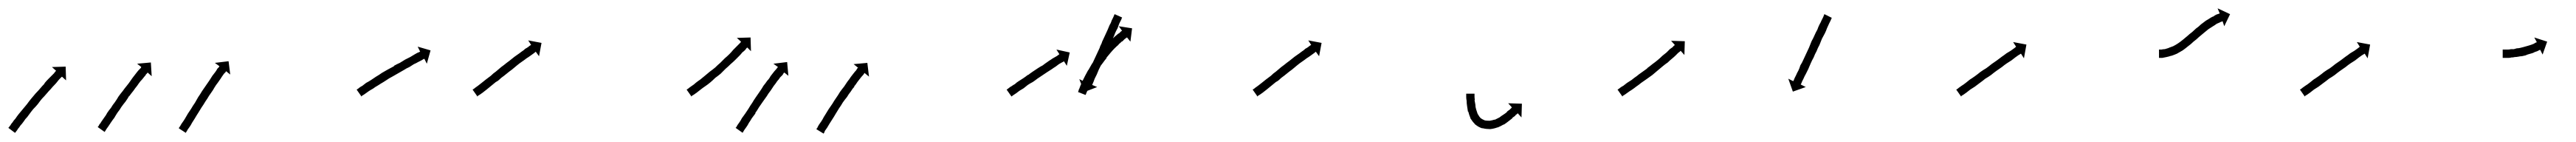

<svg xmlns="http://www.w3.org/2000/svg" viewBox="-24 -302 6199 341"><path d="M-2 3Q-1 1 1 -1Q3 -5 6 -8Q9 -13 13 -17Q17 -23 21 -28Q26 -34 31 -40Q36 -46 41 -52Q46 -59 51 -65Q57 -72 62 -78Q68 -84 73 -90Q78 -96 83 -101V-102Q87 -107 92 -112Q96 -116 100 -120Q103 -123 106 -126Q108 -129 109 -130Q110 -131 111 -132L101 -141L134 -142L135 -109L125 -118Q125 -117 124 -117Q122 -115 120 -113Q117 -110 114 -106Q111 -102 107 -98Q102 -93 98 -88Q93 -83 88 -77Q83 -71 77 -65Q72 -59 67 -52Q62 -46 56 -40Q51 -34 46 -27Q42 -21 37 -16Q33 -10 29 -5Q25 -1 22 4Q19 7 17 11Q15 13 14 15Q13 16 12 17L-4 5Q-3 4 -2 3ZM212 2Q214 0 215 -3Q218 -6 220 -10Q222 -13 227 -20Q231 -25 234 -31Q238 -37 243 -43Q247 -50 252 -56Q257 -63 261 -70Q266 -77 271 -83Q276 -90 281 -96Q286 -102 290 -108Q294 -114 298 -119Q302 -124 305 -128Q308 -132 311 -135Q313 -137 315 -139Q315 -140 316 -141L306 -149L339 -152L341 -119L331 -128Q331 -127 330 -126Q329 -125 326 -122H327Q324 -119 321 -115Q318 -111 314 -107Q310 -102 306 -96Q301 -90 297 -84Q292 -78 287 -71V-72Q283 -65 278 -58Q273 -52 268 -45Q264 -38 259 -32Q255 -26 251 -19Q247 -14 243 -8Q239 -2 237 1Q234 5 232 8Q230 11 229 13Q228 14 228 15L211 3Q212 2 212 2ZM407 4Q409 2 410 0Q412 -4 415 -8Q418 -12 421 -17Q425 -24 428 -29Q432 -35 436 -41Q440 -48 445 -55Q449 -62 453 -69Q458 -76 462 -83Q467 -90 471 -96Q476 -103 480 -109Q484 -115 487 -120Q491 -125 494 -129Q497 -133 499 -137Q501 -139 503 -141Q503 -142 504 -143L493 -151L526 -155L530 -123L520 -131Q519 -130 519 -129Q517 -127 515 -125Q513 -122 510 -118Q507 -113 504 -109Q500 -103 496 -98Q492 -92 488 -85Q484 -79 479 -72Q475 -65 470 -58Q466 -51 461 -44Q457 -38 453 -31Q449 -25 445 -18Q442 -13 438 -7Q435 -1 432 3Q429 7 427 10Q426 13 424 15Q424 16 423 17L406 6Q407 6 407 4Z M836 -88Q838 -89 840 -91Q844 -94 848 -96Q852 -99 857 -103Q863 -106 869 -110Q875 -114 881 -118Q888 -122 895 -127Q902 -131 909 -135Q917 -139 924 -143V-144Q931 -148 938 -151Q944 -155 951 -159Q957 -162 963 -165Q968 -168 973 -171Q975 -172 976.5 -173Q978 -174 980 -175Q983 -176 985 -177Q986 -178 987 -178L981 -190L1012 -181L1003 -149L997 -161Q996 -160 995 -160Q993 -159 990 -157Q988 -156 986 -155Q984 -154 982 -153Q977 -150 972 -148Q966 -144 961 -141Q954 -138 948 -134Q941 -130 934 -126Q927 -122 920 -118Q912 -114 905 -109Q899 -105 892 -101Q886 -97 879 -93Q874 -89 868 -86Q863 -83 859 -80Q855 -77 852 -75Q849 -73 847 -72Q846 -71 846 -70L834 -87Q835 -87 836 -88Z M1115 -88Q1117 -89 1119 -91Q1119 -91 1119 -91Q1119 -91 1119 -91Q1119 -91 1119 -91Q1119 -91 1119 -91Q1122 -93 1126 -96Q1126 -96 1126 -96Q1126 -96 1126 -96Q1126 -96 1126 -96Q1126 -96 1126 -96Q1130 -99 1135 -103Q1140 -107 1145 -111Q1150 -115 1157 -120Q1160 -123 1163 -125.5Q1166 -128 1169 -130Q1176 -136 1182 -141Q1189 -146 1195 -151Q1202 -156 1208 -161Q1214 -166 1220 -170Q1226 -174 1231 -178Q1236 -181 1240 -185Q1244 -187 1248 -190Q1250 -192 1252 -193Q1253 -194 1254 -194L1247 -205L1279 -199L1273 -167L1265 -178Q1265 -177 1264 -177Q1262 -175 1259 -173Q1256 -171 1252 -168Q1248 -165 1243 -162Q1238 -158 1232 -154Q1226 -150 1220 -145Q1214 -140 1208 -135Q1201 -130 1195 -125Q1189 -120 1182 -115Q1179 -112 1176 -109.5Q1173 -107 1169 -105Q1163 -100 1158 -96Q1152 -91 1147 -87Q1142 -83 1138 -80Q1138 -80 1138 -80Q1138 -80 1138 -80Q1138 -80 1138 -80Q1138 -80 1138 -80Q1134 -77 1131 -75Q1131 -75 1131 -75Q1131 -75 1131 -75Q1131 -75 1131 -75Q1131 -75 1131 -75Q1128 -73 1126 -72Q1125 -71 1125 -70L1113 -87Q1114 -87 1115 -88Z M1630 -88Q1632 -89 1634 -91Q1637 -93 1641 -96Q1646 -99 1650 -103Q1650 -103 1650 -103Q1650 -103 1650 -103Q1650 -103 1650 -103Q1650 -103 1650 -103Q1655 -107 1661 -111Q1661 -111 1661 -111Q1661 -111 1661 -111Q1661 -111 1661 -111Q1661 -111 1661 -111Q1666 -115 1672 -120Q1672 -120 1672 -120Q1672 -120 1672 -120Q1672 -120 1672 -120Q1672 -120 1672 -120Q1678 -125 1684 -130Q1684 -130 1684 -130Q1684 -130 1684 -130Q1684 -130 1684 -130Q1684 -130 1684 -130Q1691 -135 1697 -140Q1697 -140 1697 -140Q1697 -140 1697 -140Q1697 -140 1697 -140Q1697 -140 1697 -140Q1703 -146 1709 -151Q1709 -151 1709 -151Q1709 -151 1709 -151Q1709 -151 1709 -151Q1709 -151 1709 -151Q1715 -157 1720 -162Q1720 -162 1720 -162Q1720 -162 1720 -162Q1720 -162 1720 -162Q1720 -162 1720 -162Q1726 -167 1731 -172Q1731 -172 1731 -172Q1731 -172 1731 -172Q1731 -172 1731 -172Q1731 -172 1731 -172Q1736 -177 1740 -182Q1744 -186 1748 -190Q1751 -193 1754 -196Q1756 -198 1758 -200Q1758 -201 1759 -202L1749 -211L1782 -212L1783 -179L1774 -188Q1773 -187 1772 -186Q1771 -185 1769 -182Q1766 -179 1762 -176Q1759 -172 1755 -168Q1750 -163 1745 -158Q1745 -158 1745 -158Q1745 -158 1745 -158Q1745 -158 1745 -158Q1745 -158 1745 -158Q1740 -153 1734 -148Q1734 -148 1734 -148Q1734 -148 1734 -148Q1734 -148 1734 -148Q1734 -148 1734 -148Q1728 -142 1722 -137Q1722 -137 1722 -137Q1722 -137 1722 -137Q1722 -137 1722 -137Q1722 -137 1722 -137Q1716 -131 1710 -125Q1710 -125 1710 -125Q1710 -125 1710 -125Q1710 -125 1710 -125Q1710 -125 1710 -125Q1704 -120 1697 -115Q1697 -115 1697 -115Q1697 -115 1697 -115Q1697 -115 1697 -115Q1697 -115 1697 -115Q1691 -109 1685 -104Q1685 -104 1685 -104Q1685 -104 1685 -104Q1685 -104 1685 -104Q1685 -104 1685 -104Q1679 -99 1673 -95Q1673 -95 1673 -95Q1673 -95 1673 -95Q1673 -95 1673 -95Q1673 -95 1673 -95Q1667 -91 1662 -87Q1662 -87 1662 -87Q1662 -87 1662 -87Q1662 -87 1662 -87Q1662 -87 1662 -87Q1657 -83 1653 -80Q1649 -77 1646 -75Q1643 -73 1641 -72Q1640 -71 1640 -70L1628 -87Q1629 -87 1630 -88ZM1747 4Q1749 2 1750 -1Q1752 -4 1755 -8Q1758 -12 1761 -18Q1764 -22 1769 -29Q1773 -35 1777 -41Q1781 -48 1786 -55Q1790 -62 1795 -69Q1800 -76 1804 -82Q1809 -89 1813 -96Q1818 -102 1822 -108Q1827 -113 1830 -119Q1834 -124 1837 -128Q1840 -132 1843 -135Q1845 -137 1846 -139Q1847 -140 1848 -141L1837 -149L1870 -153L1873 -120L1863 -128Q1863 -127 1862 -127Q1861 -125 1859 -122Q1856 -119 1853 -116Q1850 -111 1846 -107Q1843 -102 1838 -96Q1834 -90 1830 -84Q1825 -78 1821 -71Q1816 -64 1811 -57Q1807 -51 1802 -44Q1798 -37 1793 -30H1794Q1790 -25 1785 -18Q1781 -11 1778 -7Q1775 -1 1772 3Q1769 7 1767 10Q1765 13 1764 15Q1763 16 1763 17L1746 5Q1747 4 1747 4ZM1941 7Q1943 5 1944 2Q1946 -2 1949 -6Q1952 -10 1955 -15Q1958 -21 1962 -27Q1966 -33 1970 -40Q1974 -46 1979 -53Q1983 -60 1988 -67Q1993 -74 1997 -81Q2002 -88 2007 -94Q2011 -100 2015 -106Q2020 -112 2023 -117Q2027 -122 2030 -126Q2033 -130 2036 -133Q2038 -136 2039 -138Q2040 -139 2041 -139L2030 -148L2063 -151L2067 -118L2056 -127Q2056 -126 2055 -125Q2054 -123 2052 -121Q2049 -118 2046 -114Q2043 -110 2039 -105Q2036 -100 2031 -94H2032Q2027 -89 2023 -82Q2018 -76 2014 -69Q2009 -63 2004 -56Q2000 -49 1995 -42Q1991 -35 1987 -29Q1983 -22 1979 -16Q1975 -10 1972 -5Q1969 0 1966 5Q1963 9 1961 12Q1960 15 1959 17Q1958 18 1958 19L1940 8Q1941 8 1941 7Z M2400 -88Q2401 -89 2404 -91Q2406 -93 2410 -95Q2414 -98 2418 -100Q2422 -104 2427 -107Q2433 -111 2438 -114Q2444 -118 2449 -122H2450Q2455 -126 2461 -130Q2467 -134 2473 -138Q2479 -142 2485 -145Q2490 -149 2496 -153Q2500 -156 2505 -159Q2509 -162 2513 -164Q2517 -166 2520 -168Q2522 -170 2524 -171Q2525 -172 2525 -172L2518 -183L2550 -176L2543 -144L2536 -155Q2536 -155 2535 -154Q2533 -153 2531 -152Q2527 -150 2524 -148Q2520 -145 2516 -142Q2511 -139 2507 -136Q2501 -132 2496 -129Q2490 -125 2484 -121Q2478 -117 2472 -113Q2467 -109 2461 -105Q2455 -102 2449 -98Q2444 -94 2439 -90Q2434 -87 2429 -84Q2425 -81 2421 -78Q2418 -76 2415 -74Q2413 -73 2411 -71Q2410 -71 2410 -70L2398 -87Q2399 -87 2400 -88ZM2675 -258Q2674 -254 2673 -253Q2672 -251 2671 -249Q2670 -247 2669 -245Q2668 -242 2667 -239.5Q2666 -237 2665 -234Q2661 -227 2659 -222Q2658 -219 2656.5 -215.5Q2655 -212 2653 -208Q2650 -202 2647 -194Q2645 -190 2643.5 -186.5Q2642 -183 2640 -179Q2637 -172 2633 -164Q2631 -160 2629.5 -156.5Q2628 -153 2627 -149Q2623 -141 2620 -135Q2619 -132 2617.5 -129Q2616 -126 2615 -123Q2612 -117 2610 -113Q2609 -110 2607 -105Q2605 -101 2605 -100Q2604 -99 2604 -98L2616 -93L2585 -81L2573 -112L2585 -106Q2586 -107 2586 -107.5Q2586 -108 2586 -108Q2588 -112 2589 -113Q2590 -116 2592 -121Q2594 -125 2597 -131Q2598 -134 2599.5 -137.5Q2601 -141 2602 -144Q2605 -150 2608 -157Q2610 -161 2611.5 -164.5Q2613 -168 2615 -172Q2617 -176 2618.5 -179.5Q2620 -183 2622 -187Q2623 -191 2625 -194.5Q2627 -198 2628 -202Q2630 -206 2631.5 -209.5Q2633 -213 2635 -217Q2638 -224 2641 -230Q2642 -233 2643.5 -236Q2645 -239 2646 -242Q2648 -245 2649 -247.5Q2650 -250 2651 -253Q2652 -255 2653 -257Q2654 -259 2655 -261Q2656 -263 2657 -266Q2657 -266 2658 -268L2676 -260Q2676 -259 2675 -258ZM2571 -83Q2571 -86 2573 -89Q2573 -89 2573 -89Q2573 -89 2573 -89Q2573 -89 2573 -89Q2573 -89 2573 -89Q2574 -92 2576 -97Q2576 -97 2576 -97Q2576 -97 2576 -97Q2576 -97 2576 -97Q2576 -97 2576 -97Q2578 -102 2581 -107Q2581 -107 2581 -107.5Q2581 -108 2581 -108Q2581 -108 2581 -108Q2581 -108 2581 -108Q2584 -114 2587 -120Q2587 -120 2587 -120Q2587 -120 2587 -120Q2587 -120 2587 -120Q2587 -120 2587 -120Q2591 -127 2594 -133Q2594 -133 2594 -133Q2594 -133 2595 -134Q2595 -134 2595 -134Q2595 -134 2595 -134Q2599 -141 2603 -148Q2603 -148 2603 -148Q2603 -148 2603 -148Q2603 -148 2603 -148Q2603 -148 2603 -148Q2608 -155 2612 -162Q2612 -162 2612.5 -162Q2613 -162 2613 -162Q2613 -162 2613 -162Q2613 -162 2613 -162Q2618 -169 2623 -176Q2623 -176 2623 -176Q2623 -176 2623 -176Q2623 -176 2623 -176Q2623 -176 2623 -176Q2628 -182 2633 -188Q2633 -188 2633 -188Q2633 -188 2633 -188Q2633 -188 2633 -188.5Q2633 -189 2633 -189Q2639 -194 2644 -200Q2644 -200 2644 -200Q2644 -200 2644 -200Q2644 -200 2644 -200Q2644 -200 2644 -200Q2649 -205 2654 -210Q2654 -210 2654 -210Q2654 -210 2654 -210Q2654 -210 2654 -210Q2654 -210 2654 -210Q2658 -214 2663 -218Q2663 -218 2663 -218Q2663 -218 2663 -218Q2663 -218 2663 -218Q2663 -218 2663 -218Q2666 -221 2670 -223Q2670 -223 2670 -223Q2670 -223 2670 -223Q2670 -223 2670 -223Q2670 -223 2670 -223Q2672 -226 2674 -227Q2674 -227 2674 -227Q2674 -227 2674 -227Q2674 -227 2674 -227Q2674 -227 2674 -227Q2675 -228 2676 -228L2668 -239L2700 -234L2696 -202L2688 -212Q2687 -212 2686 -211Q2686 -211 2686 -211Q2686 -211 2686 -211Q2686 -211 2686 -211Q2686 -211 2686 -211Q2685 -210 2682 -208Q2682 -208 2682 -208Q2682 -208 2682 -208Q2682 -208 2682 -208Q2682 -208 2682 -208Q2679 -205 2676 -202Q2676 -202 2676 -202Q2676 -202 2676 -202Q2676 -202 2676 -202.5Q2676 -203 2676 -203Q2672 -199 2667 -195Q2667 -195 2667 -195Q2667 -195 2668 -195Q2668 -195 2668 -195Q2668 -195 2668 -195Q2663 -191 2658 -186Q2658 -186 2658 -186Q2658 -186 2658 -186Q2658 -186 2658 -186Q2658 -186 2658 -186Q2653 -181 2648 -175Q2648 -175 2648 -175Q2648 -175 2648 -175Q2648 -175 2648 -175Q2648 -175 2648 -175Q2643 -169 2638 -163Q2638 -163 2638 -163Q2638 -163 2638 -163Q2638 -163 2638.5 -163Q2639 -163 2639 -163Q2634 -157 2629 -150Q2629 -150 2629 -150Q2629 -150 2629 -150Q2629 -150 2629 -150Q2629 -150 2629 -150Q2624 -144 2620 -137Q2620 -137 2620 -137Q2620 -137 2620 -137Q2620 -137 2620 -137Q2620 -137 2620 -137Q2616 -130 2612 -124Q2612 -124 2612 -124Q2612 -124 2612 -124Q2612 -124 2612 -124Q2612 -124 2612 -124Q2608 -117 2605 -111Q2605 -111 2605 -111Q2605 -111 2605 -111Q2605 -111 2605 -111Q2605 -111 2605 -111Q2602 -105 2599 -99Q2599 -99 2599 -99Q2599 -99 2599 -99Q2599 -99 2599 -99Q2599 -99 2599 -99Q2597 -94 2595 -89Q2595 -89 2595 -89Q2595 -89 2595 -89Q2595 -89 2595 -89Q2595 -89 2595 -89Q2593 -85 2591 -81Q2591 -81 2591 -81Q2591 -81 2591 -81Q2591 -81 2591 -81Q2591 -81 2591 -81Q2590 -78 2589 -76Q2589 -75 2588 -74L2570 -81Q2570 -82 2571 -83Z M2992 -88Q2994 -89 2996 -91Q2996 -91 2996 -91Q2996 -91 2996 -91Q2996 -91 2996 -91Q2996 -91 2996 -91Q2999 -93 3003 -96Q3003 -96 3003 -96Q3003 -96 3003 -96Q3003 -96 3003 -96Q3003 -96 3003 -96Q3007 -99 3012 -103Q3017 -107 3022 -111Q3027 -115 3034 -120Q3037 -123 3040 -125.5Q3043 -128 3046 -130Q3053 -136 3059 -141Q3066 -146 3072 -151Q3079 -156 3085 -161Q3091 -166 3097 -170Q3103 -174 3108 -178Q3113 -181 3117 -185Q3121 -187 3125 -190Q3127 -192 3129 -193Q3130 -194 3131 -194L3124 -205L3156 -199L3150 -167L3142 -178Q3142 -177 3141 -177Q3139 -175 3136 -173Q3133 -171 3129 -168Q3125 -165 3120 -162Q3115 -158 3109 -154Q3103 -150 3097 -145Q3091 -140 3085 -135Q3078 -130 3072 -125Q3066 -120 3059 -115Q3056 -112 3053 -109.5Q3050 -107 3046 -105Q3040 -100 3035 -96Q3029 -91 3024 -87Q3019 -83 3015 -80Q3015 -80 3015 -80Q3015 -80 3015 -80Q3015 -80 3015 -80Q3015 -80 3015 -80Q3011 -77 3008 -75Q3008 -75 3008 -75Q3008 -75 3008 -75Q3008 -75 3008 -75Q3008 -75 3008 -75Q3005 -73 3003 -72Q3002 -71 3002 -70L2990 -87Q2991 -87 2992 -88Z M3524 -75Q3524 -75 3524 -75Q3524 -75 3524 -75Q3524 -75 3524 -75Q3524 -75 3524 -75Q3524 -73 3524 -70Q3524 -70 3524 -70Q3524 -70 3524 -70Q3524 -70 3524 -70Q3524 -70 3524 -70Q3524 -66 3525 -61Q3525 -61 3525 -61Q3525 -61 3525 -62Q3524 -62 3524 -62Q3524 -62 3524 -62Q3525 -56 3526 -51Q3526 -51 3526 -51Q3526 -51 3526 -51Q3526 -51 3526 -51Q3526 -51 3526 -51Q3526 -45 3528 -39Q3528 -39 3528 -39Q3528 -39 3528 -39Q3528 -39 3528 -39Q3528 -39 3528 -39Q3530 -33 3532 -27Q3532 -27 3532 -27Q3532 -27 3532 -28Q3532 -28 3532 -28Q3532 -28 3532 -28Q3535 -22 3539 -18Q3539 -18 3539 -18Q3538 -19 3538 -19Q3543 -15 3549 -13Q3549 -13 3548 -13Q3547 -13 3547 -13Q3554 -12 3561 -12Q3561 -12 3561 -12Q3560 -12 3560 -12Q3567 -13 3573 -15Q3573 -15 3573 -15Q3573 -15 3573 -15Q3573 -15 3572.5 -14.5Q3572 -14 3572 -14Q3578 -17 3584 -20Q3584 -20 3584 -20Q3584 -20 3584 -20Q3584 -20 3584 -20Q3584 -20 3584 -20Q3589 -24 3594 -27Q3594 -27 3594 -27Q3594 -27 3594 -27Q3594 -27 3594 -27Q3594 -27 3594 -27Q3599 -30 3603 -34Q3603 -34 3602.5 -34Q3602 -34 3602 -34Q3602 -34 3602 -34Q3602 -34 3602 -34Q3606 -37 3609 -39Q3609 -39 3609 -39Q3609 -39 3609 -39Q3609 -39 3609 -39Q3609 -39 3609 -39Q3611 -41 3613 -43Q3613 -44 3614 -44L3605 -54L3638 -53L3637 -20L3628 -30Q3627 -29 3626 -28Q3625 -27 3622 -25Q3622 -25 3622 -25Q3622 -25 3622 -25Q3622 -25 3622 -24.5Q3622 -24 3622 -24Q3619 -22 3615 -19Q3615 -19 3615 -19Q3615 -19 3615 -19Q3615 -19 3615 -18.5Q3615 -18 3615 -18Q3611 -15 3606 -11Q3606 -11 3606 -11Q3606 -11 3606 -11Q3606 -11 3606 -11Q3606 -11 3606 -11Q3601 -7 3595 -3Q3595 -3 3594.5 -3Q3594 -3 3594 -3Q3594 -3 3594 -3Q3594 -3 3594 -3Q3587 1 3580 4Q3580 4 3580 4Q3580 4 3580 4Q3580 4 3579.5 4Q3579 4 3579 4Q3571 7 3562 8Q3562 8 3562 8Q3561 8 3561 8Q3552 8 3544 6Q3544 6 3543 6Q3542 6 3542 6Q3533 3 3526 -3Q3526 -3 3525 -3Q3525 -4 3525 -4Q3519 -10 3514 -18Q3514 -18 3514 -18.5Q3514 -19 3514 -19Q3514 -19 3514 -19Q3514 -19 3514 -19Q3511 -26 3509 -34Q3509 -34 3508.5 -34Q3508 -34 3508 -34Q3508 -34 3508 -34.5Q3508 -35 3508 -35Q3507 -41 3506 -48Q3506 -48 3506 -48Q3506 -48 3506 -48Q3506 -48 3506 -48Q3506 -48 3506 -48Q3505 -54 3505 -60Q3505 -60 3505 -60Q3505 -60 3505 -60Q3505 -60 3505 -60Q3505 -60 3505 -60Q3504 -65 3504 -69Q3504 -69 3504 -69Q3504 -69 3504 -69Q3504 -69 3504 -69Q3504 -69 3504 -69Q3504 -72 3504 -75Q3504 -75 3504 -75Q3504 -75 3504 -75Q3504 -75 3504 -75Q3504 -75 3504 -75Q3504 -76 3504 -77H3524Q3524 -76 3524 -75Z M3870 -88Q3872 -89 3874 -91Q3878 -94 3882 -96Q3886 -99 3891 -103Q3896 -106 3902 -110Q3908 -115 3914 -119Q3920 -124 3926 -128Q3933 -133 3940 -138H3939Q3946 -143 3952 -148Q3952 -148 3952 -148Q3952 -148 3952 -148Q3952 -148 3952 -148Q3952 -148 3952 -148Q3959 -153 3965 -158Q3965 -158 3965 -158Q3965 -158 3965 -158Q3965 -158 3965 -158Q3965 -158 3965 -158Q3971 -163 3976 -168Q3976 -168 3976 -168Q3976 -168 3976 -168Q3976 -168 3976 -168Q3976 -168 3976 -168Q3981 -172 3986 -176Q3990 -180 3994 -184Q3998 -187 4001 -189Q4003 -192 4005 -193Q4006 -194 4006 -194L3997 -204L4030 -203L4029 -170L4020 -180Q4019 -179 4018 -178Q4017 -177 4014 -175Q4011 -172 4008 -169Q4004 -165 3999 -161Q3994 -157 3989 -152Q3989 -152 3989 -152Q3989 -152 3989 -152Q3989 -152 3989 -152Q3989 -152 3989 -152Q3983 -148 3977 -143Q3977 -143 3977 -143Q3977 -143 3977 -143Q3977 -143 3977 -143Q3977 -143 3977 -143Q3971 -138 3965 -133Q3965 -133 3965 -133Q3965 -133 3965 -133Q3965 -133 3965 -133Q3965 -133 3965 -133Q3958 -127 3952 -122Q3945 -117 3938 -112Q3932 -108 3925 -103Q3919 -98 3913 -94Q3908 -90 3902 -86Q3897 -83 3893 -80Q3889 -77 3886 -75Q3883 -73 3881 -72Q3880 -71 3880 -70L3868 -87Q3869 -87 3870 -88Z M4383 -258Q4382 -255 4381 -253Q4379 -249 4377 -245Q4375 -240 4372 -234Q4370 -228 4367 -222Q4364 -216 4360 -209Q4357 -201 4354 -194Q4350 -187 4347 -179Q4343 -172 4340 -164Q4336 -157 4333 -150Q4330 -143 4327 -136Q4324 -130 4321 -124Q4318 -119 4316 -114Q4314 -110 4312 -106Q4311 -103 4310 -101Q4309 -100 4309 -99L4321 -93L4290 -82L4279 -113L4291 -107Q4291 -108 4292 -109Q4293 -112 4294 -114Q4296 -118 4298 -122Q4300 -127 4303 -132Q4306 -138 4308 -145Q4312 -151 4315 -158Q4318 -165 4322 -173Q4325 -180 4329 -188Q4332 -195 4335 -203Q4339 -210 4342 -217Q4345 -224 4349 -231Q4351 -237 4354 -243Q4357 -248 4359 -253Q4361 -257 4363 -261Q4364 -264 4365 -266Q4365 -267 4366 -268L4384 -259Q4384 -259 4383 -258Z M4685 -88Q4687 -89 4689 -91Q4692 -93 4696 -96Q4701 -99 4706 -103Q4710 -106 4716 -111Q4721 -114 4728 -119Q4735 -124 4741 -129Q4748 -134 4755 -138Q4762 -143 4768 -148Q4775 -153 4781 -157Q4788 -162 4793 -166Q4799 -170 4804 -174Q4809 -177 4814 -180Q4818 -183 4821 -185Q4824 -187 4826 -189Q4827 -189 4827 -190L4820 -201L4852 -195L4846 -162L4839 -173Q4838 -173 4837 -172Q4835 -171 4832 -169Q4829 -167 4825 -164Q4821 -161 4816 -157Q4811 -154 4805 -150Q4799 -146 4793 -141Q4787 -137 4780 -132Q4773 -127 4767 -122Q4760 -117 4753 -113Q4747 -108 4740 -103Q4733 -98 4728 -94Q4722 -90 4717 -87Q4712 -83 4708 -80Q4704 -77 4701 -75Q4698 -73 4696 -72Q4695 -71 4695 -70L4683 -87Q4684 -87 4685 -88Z M5173 -183Q5173 -183 5173 -183Q5173 -183 5173 -183Q5173 -183 5173 -183Q5173 -183 5173 -183Q5175 -183 5178 -183Q5178 -183 5178 -183Q5178 -183 5178 -183Q5177 -183 5177 -183Q5177 -183 5177 -183Q5181 -184 5185 -184Q5185 -184 5185 -184Q5185 -184 5185 -184Q5185 -184 5185 -184Q5185 -184 5185 -184Q5189 -185 5195 -187Q5195 -187 5194.5 -187Q5194 -187 5194 -187Q5194 -187 5194 -187Q5194 -187 5194 -187Q5200 -189 5205 -191Q5205 -191 5205 -191Q5205 -191 5205 -191Q5205 -191 5205 -191Q5205 -191 5205 -191Q5211 -194 5217 -198Q5217 -198 5217 -198Q5217 -198 5217 -198Q5217 -198 5217 -198Q5217 -198 5217 -198Q5223 -202 5229 -207Q5229 -207 5229 -207Q5229 -207 5229 -207Q5229 -207 5229 -207Q5229 -207 5229 -207Q5235 -212 5241 -217Q5241 -217 5241 -217Q5241 -217 5241 -217Q5241 -217 5241 -217Q5241 -217 5241 -217Q5244 -220 5247.5 -222.5Q5251 -225 5254 -228Q5260 -234 5266 -238Q5266 -238 5266 -238Q5266 -238 5266 -238Q5266 -238 5266 -238Q5266 -238 5266 -238Q5272 -244 5278 -248Q5278 -248 5278 -248Q5278 -248 5278 -248Q5278 -248 5278 -248Q5278 -248 5278 -248Q5284 -253 5290 -256Q5290 -256 5290 -256Q5290 -256 5290 -256Q5290 -256 5290 -256Q5290 -256 5290 -256Q5296 -260 5300 -262Q5300 -262 5300.5 -262Q5301 -262 5301 -262Q5301 -262 5301 -262Q5301 -262 5301 -262Q5305 -265 5309 -267Q5309 -267 5309 -267Q5309 -267 5309 -267Q5309 -267 5309 -267Q5309 -267 5309 -267Q5312 -268 5315 -269Q5315 -269 5315 -269Q5315 -269 5315 -269Q5315 -269 5315 -269Q5315 -269 5315 -269Q5316 -269 5317 -270L5312 -282L5342 -268L5328 -239L5324 -251Q5323 -251 5322 -250Q5322 -250 5322 -250Q5322 -250 5322 -250Q5322 -250 5322 -250Q5322 -250 5322 -250Q5320 -250 5317 -248Q5317 -248 5317 -248Q5317 -248 5317 -248Q5317 -248 5317 -248Q5317 -248 5317 -248Q5314 -247 5310 -245Q5310 -245 5310 -245Q5310 -245 5310 -245Q5310 -245 5310 -245Q5310 -245 5310 -245Q5306 -242 5301 -239Q5301 -239 5301 -239Q5301 -239 5301 -239Q5301 -239 5301 -239Q5301 -239 5301 -239Q5296 -236 5290 -232Q5290 -232 5290 -232Q5290 -232 5290 -232Q5290 -232 5290 -232Q5290 -232 5290 -232Q5285 -228 5279 -223Q5279 -223 5279 -223Q5279 -223 5279 -223Q5279 -223 5279 -223Q5279 -223 5279 -223Q5273 -218 5267 -213Q5264 -210 5261 -207.5Q5258 -205 5254 -202Q5254 -202 5254 -202Q5254 -202 5254 -202Q5254 -202 5254 -202Q5254 -202 5254 -202Q5248 -196 5241 -191Q5241 -191 5241 -191Q5241 -191 5241 -191Q5241 -191 5241 -191Q5241 -191 5241 -191Q5235 -186 5228 -181Q5228 -181 5228 -181Q5228 -181 5228 -181Q5228 -181 5228 -181Q5228 -181 5228 -181Q5221 -177 5214 -173Q5214 -173 5214 -173Q5214 -173 5214 -173Q5214 -173 5214 -173Q5214 -173 5214 -173Q5207 -170 5201 -168Q5201 -168 5201 -168Q5201 -168 5201 -168Q5201 -168 5200.5 -168Q5200 -168 5200 -168Q5194 -166 5189 -165Q5189 -165 5189 -165Q5189 -165 5189 -165Q5189 -165 5189 -165Q5189 -165 5189 -165Q5184 -164 5179 -163Q5179 -163 5179 -163Q5179 -163 5179 -163Q5179 -163 5179 -163Q5179 -163 5179 -163Q5176 -163 5173 -163Q5173 -163 5173 -163Q5173 -163 5173 -163Q5173 -163 5173 -163Q5173 -163 5173 -163Q5172 -163 5171 -163V-183Q5172 -183 5173 -183Z M5512 -88Q5514 -89 5516 -91Q5519 -93 5523 -96Q5528 -99 5533 -103Q5537 -106 5543 -111Q5548 -114 5555 -119Q5562 -124 5568 -129Q5575 -134 5582 -138Q5589 -143 5595 -148Q5602 -153 5608 -157Q5615 -162 5620 -166Q5626 -170 5631 -174Q5636 -177 5641 -180Q5645 -183 5648 -185Q5651 -187 5653 -189Q5654 -189 5654 -190L5647 -201L5679 -195L5673 -162L5666 -173Q5665 -173 5664 -172Q5662 -171 5659 -169Q5656 -167 5652 -164Q5648 -161 5643 -157Q5638 -154 5632 -150Q5626 -146 5620 -141Q5614 -137 5607 -132Q5600 -127 5594 -122Q5587 -117 5580 -113Q5574 -108 5567 -103Q5560 -98 5555 -94Q5549 -90 5544 -87Q5539 -83 5535 -80Q5531 -77 5528 -75Q5525 -73 5523 -72Q5522 -71 5522 -70L5510 -87Q5511 -87 5512 -88Z M5999 -183Q6000 -183 6002 -183Q6002 -183 6002 -183Q6002 -183 6002 -183Q6002 -183 6002 -183Q6002 -183 6002 -183Q6004 -183 6006 -183Q6006 -183 6006 -183Q6006 -183 6006 -183Q6006 -183 6006 -183Q6006 -183 6006 -183Q6009 -183 6011 -183Q6011 -183 6011 -183Q6011 -183 6011 -183Q6011 -183 6011 -183Q6011 -183 6011 -183Q6014 -183 6018 -184Q6018 -184 6018 -184Q6018 -184 6018 -184Q6018 -184 6018 -184Q6018 -184 6018 -184Q6021 -184 6025 -184Q6025 -184 6025 -184Q6025 -184 6025 -184Q6025 -184 6025 -184Q6025 -184 6025 -184Q6029 -185 6032 -186Q6032 -186 6032 -186Q6032 -186 6032 -186Q6032 -186 6032 -186Q6032 -186 6032 -186Q6036 -186 6040 -187Q6040 -187 6040 -187Q6040 -187 6040 -187Q6040 -187 6040 -187Q6040 -187 6040 -187Q6044 -188 6048 -189Q6048 -189 6048 -189Q6048 -189 6048 -189Q6048 -189 6048 -189Q6048 -189 6048 -189Q6051 -190 6055 -191Q6055 -191 6055 -191Q6055 -191 6055 -191Q6055 -191 6055 -191Q6055 -191 6055 -191Q6059 -192 6062 -193Q6062 -193 6062 -193Q6062 -193 6062 -193Q6062 -193 6062 -193Q6062 -193 6062 -193Q6065 -194 6068 -195Q6068 -195 6068 -195Q6068 -195 6068 -195Q6068 -195 6068 -195Q6068 -195 6068 -195Q6070 -196 6073 -197Q6073 -197 6073 -197Q6073 -197 6073 -197Q6073 -197 6073 -197Q6073 -197 6073 -197Q6075 -198 6076 -199Q6076 -199 6076 -199Q6076 -199 6076 -199Q6076 -199 6076 -199Q6076 -199 6076 -199Q6078 -200 6079 -200Q6079 -200 6080 -201L6074 -212L6105 -202L6094 -171L6088 -183Q6088 -182 6088 -182Q6086 -182 6085 -181Q6085 -181 6085 -181Q6085 -181 6085 -181Q6085 -181 6085 -181Q6085 -181 6085 -181Q6083 -180 6081 -179Q6081 -179 6081 -179Q6081 -179 6081 -179Q6081 -179 6081 -179Q6081 -179 6081 -179Q6078 -178 6075 -177Q6075 -177 6075 -177Q6075 -177 6075 -177Q6075 -177 6075 -177Q6075 -177 6075 -177Q6072 -175 6068 -174Q6068 -174 6068 -174Q6068 -174 6068 -174Q6068 -174 6068 -174Q6068 -174 6068 -174Q6065 -173 6061 -172Q6061 -172 6061 -172Q6061 -172 6061 -172Q6061 -172 6061 -172Q6061 -172 6061 -172Q6057 -171 6053 -169Q6053 -169 6053 -169Q6053 -169 6053 -169Q6053 -169 6053 -169Q6053 -169 6053 -169Q6049 -168 6044 -167Q6044 -167 6044 -167Q6044 -167 6044 -167Q6044 -167 6044 -167Q6044 -167 6044 -167Q6040 -167 6036 -166Q6036 -166 6036 -166Q6036 -166 6036 -166Q6036 -166 6036 -166Q6036 -166 6036 -166Q6031 -165 6027 -165Q6027 -165 6027 -165Q6027 -165 6027 -165Q6027 -165 6027 -165Q6027 -165 6027 -165Q6023 -164 6020 -164Q6020 -164 6020 -164Q6020 -164 6019 -164Q6019 -164 6019 -164Q6019 -164 6019 -164Q6016 -163 6012 -163Q6012 -163 6012 -163Q6012 -163 6012 -163Q6012 -163 6012 -163Q6012 -163 6012 -163Q6009 -163 6007 -163Q6007 -163 6007 -163Q6007 -163 6006 -163Q6006 -163 6006 -163Q6006 -163 6006 -163Q6004 -163 6002 -163Q6002 -163 6002 -163Q6002 -163 6002 -163Q6002 -163 6002 -163Q6002 -163 6002 -163Q6000 -163 5999 -163Q5998 -163 5998 -163V-183Q5999 -183 5999 -183Z"/></svg>

Font: FRB American Cursive Just Arrows Light
Style: Italic
Weight: 300
Italic angle: -25°
Version: Version 2.0;Modular Font Editor K font №1